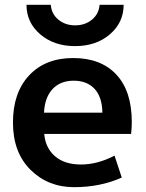

<svg xmlns="http://www.w3.org/2000/svg" viewBox="-20 -773 609 803"><path d="M531.2 -262.7Q531.2 -238.3 528.3 -212.9H165Q169.9 -154.3 210 -119.6Q250 -85 318.8 -85Q387.7 -85 459 -122.1L489.3 -30.3Q399.4 9.8 290 9.8Q180.7 9.8 107.4 -63Q34.2 -135.7 34.2 -260.7Q34.2 -385.7 102.1 -458Q169.9 -530.3 286.1 -530.3Q402.3 -530.3 466.8 -460.9Q531.2 -391.6 531.2 -262.7ZM90.8 -752.9H192.4Q195.3 -714.8 224.1 -690.9Q252.9 -667 294.4 -667Q335.9 -667 364.7 -690.9Q393.6 -714.8 396.5 -752.9H497.1Q497.1 -678.7 439.5 -629.4Q381.8 -580.1 293.9 -580.1Q206.1 -580.1 148.4 -629.4Q90.8 -678.7 90.8 -752.9ZM164.1 -301.8H408.2Q407.2 -367.2 375.5 -401.4Q343.8 -435.5 288.1 -435.5Q232.4 -435.5 199.7 -400.4Q167 -365.2 164.1 -301.8Z"/></svg>

Font: GenEi M Gothic v2 Bold
Style: Regular
Weight: 700
Version: Version 2.0